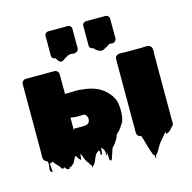

<svg xmlns="http://www.w3.org/2000/svg" viewBox="-128 -894 1176 1174"><g transform="rotate(-15 460.5 -307.0)"><path d="M869 -51Q869 -49 869.5 -39Q870 -29 869 -22V-20Q868 -20 868 -18Q868 -17 867.5 -16.5Q867 -16 867 -15Q866 -15 866 -14.5Q866 -14 866 -14Q866 -14 864 -12Q860 -6 857 -4Q855 -2 853 -2Q853 1 850 4Q845 12 834 19Q830 21 826.5 23Q823 25 818 27Q817 27 816 28Q815 29 814 28Q813 19 813.5 18.5Q814 18 810 16Q808 20 805.5 22Q803 24 800 29Q793 38 785.5 46.5Q778 55 770 64Q760 77 751.5 91.5Q743 106 735 120Q733 124 728.5 129.5Q724 135 719 137Q718 141 718.5 147Q719 153 715 152Q711 151 712 145Q713 139 711 135Q703 131 699 116Q696 109 693.5 101.5Q691 94 689 87Q682 66 676 42.5Q670 19 663 0L654 -1Q650 -3 647 -5Q640 -10 638 -16.5Q636 -23 636 -30Q635 -35 635.5 -40.5Q636 -46 636 -51V-493Q636 -498 637 -501Q639 -507 641 -509L647 -515Q652 -518 659 -520Q663 -521 666 -521Q669 -521 673 -521Q680 -521 686.5 -520.5Q693 -520 699 -520H798Q810 -520 822.5 -521Q835 -522 847 -520Q859 -518 866 -506Q869 -502 869 -495Q871 -488 870.5 -480Q870 -472 869 -464Q870 -442 869.5 -417Q869 -392 869 -374ZM563 -99Q560 -92 555.5 -86Q551 -80 546 -74Q544 -70 536 -62Q530 -56 526 -53L522 -49L519 -43Q518 -39 516.5 -35Q515 -31 513 -27Q512 -23 509 -20Q506 -14 506 -14Q506 -14 506 -14.5Q506 -15 505 -15Q505 -14 504.5 -13.5Q504 -13 504 -12L499 -3L497 -1Q489 13 477 22Q475 25 473 31Q471 37 470 39L458 75Q457 78 454 87Q451 96 446 97Q442 98 440 93Q438 88 437 87Q436 75 436.5 62Q437 49 433 37Q432 33 432.5 38.5Q433 44 433 50.5Q433 57 429 59Q425 60 426 52.5Q427 45 426 41Q425 36 424.5 31Q424 26 422 22L419 19Q417 17 414.5 14Q412 11 410 8Q410 7 409.5 7Q409 7 409 6H407Q406 16 405.5 26Q405 36 403 46Q403 47 399 47Q396 50 395 49Q393 36 394.5 32Q396 28 389 18Q387 20 385.5 21Q384 22 382 24Q379 26 376 28.5Q373 31 371 33Q363 43 358 55.5Q353 68 348 79L345 85Q343 89 342 90Q341 94 337 96Q335 100 331 100Q330 101 329.5 105Q329 109 327 108Q324 106 324.5 102.5Q325 99 323 96Q320 93 317.5 88.5Q315 84 313 81Q311 78 309 74Q306 71 303.5 68Q301 65 299 62Q295 55 292.5 48.5Q290 42 287 35Q284 24 279 14L276 9V8Q275 8 275 8.5Q275 9 275 9Q274 18 273.5 27Q273 36 271 45Q271 45 267 45Q265 43 263 40.5Q261 38 259 37Q258 35 255.5 32.5Q253 30 251 27Q250 24 250 19Q248 19 247 18Q246 17 245.5 16Q245 15 243 15Q239 19 236.5 23Q234 27 232 31Q230 35 228 39.5Q226 44 223 49Q220 57 213 60Q209 63 206 65.5Q203 68 199 72Q196 75 196 75Q195 73 194 70.5Q193 68 192 67Q191 69 190.5 72.5Q190 76 188 80Q188 81 183 81Q176 82 172 78.5Q168 75 164 70Q163 68 162.5 66.5Q162 65 160 64Q159 63 156 66Q154 67 152.5 68.5Q151 70 148 70Q143 68 139.5 62.5Q136 57 134 53Q133 51 131 48.5Q129 46 127 45L120 38Q114 30 109 25Q109 26 106 20Q104 18 101.5 15.5Q99 13 96 11Q95 11 94 12Q94 14 92 18Q91 19 89 15Q89 16 88.5 16Q88 16 88 16Q86 18 84 18Q80 18 80 18Q79 26 81 41Q83 56 83 66Q83 76 76 71Q65 61 69.5 43.5Q74 26 72 11Q70 7 70 7Q70 2 67.5 1Q65 0 63 -1Q61 -2 59.5 -3Q58 -4 56 -5L50 -11Q48 -13 46 -19Q44 -26 44.5 -35Q45 -44 45 -51V-488Q45 -493 45.5 -499Q46 -505 50 -509Q52 -511 53 -512Q54 -513 55 -514Q63 -520 72 -520H249Q252 -520 255 -520Q258 -520 261 -519Q267 -516 271 -512Q278 -505 279 -496V-405Q279 -398 279.5 -391Q280 -384 279 -377V-369H303Q322 -369 340.5 -370Q359 -371 378 -369Q381 -369 383 -368Q500 -360 553 -286Q557 -283 561 -275Q563 -273 564 -270.5Q565 -268 566 -266Q576 -251 580 -224.5Q584 -198 583 -170Q582 -142 575 -122L572 -113Q572 -112 570 -110Q567 -103 563 -99ZM282 -149H334Q342 -149 350.5 -150.5Q359 -152 366 -156Q376 -162 378 -175Q379 -178 379 -184V-191Q375 -204 369 -210L363 -215Q359 -217 353.5 -216.5Q348 -216 343 -216Q334 -216 325.5 -215.5Q317 -215 308 -216Q306 -216 303.5 -216.5Q301 -217 299 -217Q294 -217 280 -219Q274 -222 274 -219.5Q274 -217 274 -216V-162Q274 -143 274 -139Q274 -135 274.5 -138.5Q275 -142 276.5 -146.5Q278 -151 282 -149ZM426 -744Q427 -739 426.5 -733Q426 -727 426 -722V-638Q426 -633 426.5 -627Q427 -621 426 -616Q424 -602 412 -597Q402 -591 388 -594Q374 -597 363 -593Q349 -588 335 -578Q329 -574 322 -569Q315 -564 307 -566Q302 -567 298 -570Q294 -573 291 -577Q287 -582 284.5 -586.5Q282 -591 279 -595H274Q273 -595 272.5 -595.5Q272 -596 271 -596Q256 -601 256 -619V-742Q256 -752 263 -758.5Q270 -765 280 -765H383Q388 -765 394 -765.5Q400 -766 405 -765Q424 -763 426 -744ZM663 -608 659 -602Q649 -590 634 -593Q631 -593 628 -594Q625 -595 622 -594Q617 -593 612 -589Q607 -585 602 -582Q590 -575 577 -569Q564 -563 550 -570Q542 -573 534 -579Q525 -586 518 -595H513Q512 -595 511.5 -595.5Q511 -596 510 -596Q495 -601 495 -619V-742Q495 -752 502 -758.5Q509 -765 519 -765H622Q627 -765 633 -765.5Q639 -766 644 -765Q653 -764 659 -757.5Q665 -751 665 -742V-634Q665 -627 665.5 -620.5Q666 -614 663 -608Z"/></g></svg>

Font: Rubik Wet Paint
Style: Regular
Weight: 400
Designer: Hubert and Fischer, NaN
Foundry: Hubert and Fischer, NaN
Version: Version 2.200